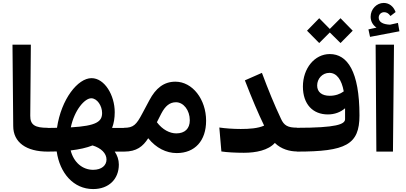

<svg xmlns="http://www.w3.org/2000/svg" viewBox="-20 -1032 2766 1307"><path d="M304 0 323 -12V-150L304 -162C221 -162 185 -180 186 -244L190 -728H65L70 -174C70 -62 160 0 304 0Z M614 255C721 255 789 187 789 88C789 55 778 25 761 0H824L843 -12V-149L824 -161H743C755 -192 761 -228 761 -268C761 -384 692 -500 603 -500C510 -500 397 -358 368 -162C348 -161 327 -161 304 -161L285 -149V-12L304 0C325 0 346 0 366 -1C387 147 481 255 614 255ZM461 -8C521 -15 570 -26 610 -42C669 -24 705 12 705 54C705 93 673 124 614 124C542 124 482 74 461 -8ZM462 -165C487 -284 557 -363 601 -363C642 -363 675 -311 675 -263C675 -205 638 -175 462 -165Z M805 -12 825 0C910 0 953 -35 989 -91C1043 -24 1112 10 1183 10C1307 10 1383 -74 1383 -210C1383 -356 1290 -476 1174 -476C1095 -476 1040 -431 997 -350L949 -260C908 -182 888 -162 824 -162L805 -150ZM1048 -200 1078 -259C1105 -311 1136 -336 1178 -336C1229 -336 1272 -282 1272 -213C1272 -156 1238 -124 1180 -124C1136 -124 1086 -149 1048 -200Z M1640 8C1723 8 1806 -9 1851 -59C1894 -16 1954 -1 2001 -1L2020 -13V-151L2001 -163C1940 -163 1913 -177 1892 -225C1848 -318 1806 -421 1763 -536L1647 -485C1694 -363 1739 -257 1778 -177C1736 -158 1678 -154 1619 -154C1568 -154 1513 -158 1473 -164L1487 -1C1526 5 1584 8 1640 8Z M2001 0C2334 0 2427 -47 2427 -246C2427 -547 2344 -664 2225 -664C2121 -664 2042 -566 2042 -443C2042 -322 2110 -253 2212 -253C2257 -253 2298 -268 2329 -295V-221C2329 -186 2270 -162 2001 -162L1982 -150V-12ZM2070 -823 2153 -739 2225 -811 2298 -739 2381 -823 2298 -908 2225 -835 2153 -908ZM2139 -450C2139 -496 2174 -536 2222 -536C2273 -536 2306 -488 2320 -410C2296 -392 2263 -380 2225 -380C2170 -380 2139 -406 2139 -450Z M2542 0H2655L2662 -728H2537ZM2488 -832 2499 -781 2699 -819 2689 -876 2635 -864C2585 -866 2558 -883 2558 -912C2558 -933 2574 -949 2595 -949C2611 -949 2625 -942 2638 -923L2673 -950C2658 -990 2628 -1012 2592 -1012C2544 -1012 2503 -970 2503 -918C2503 -887 2518 -861 2543 -844Z"/></svg>

Font: Wafeq
Style: Bold
Weight: 700
Designer: Rasmus Andersson & Azza Alameddine
Foundry: Google & TypeTogether
Version: Version 3.000;FEAKit 1.0